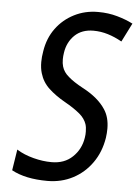

<svg xmlns="http://www.w3.org/2000/svg" viewBox="-53 -762 584 812"><g transform="rotate(5 239.5 -356.0)"><path d="M293.9 -395Q360.8 -359.9 391.1 -313Q412.6 -280.3 412.6 -232.4Q412.6 -213.9 409.7 -193.4Q399.9 -132.3 367.7 -86.9Q335.4 -41 286.6 -15.6Q262.2 -2.9 235.4 3.4Q208.5 9.8 178.7 9.8Q85.4 9.8 26.9 -22V-22.9L40.5 -109.4V-111.3L42 -110.4Q71.8 -91.8 112.8 -81.1Q152.3 -70.8 189 -70.8H189.5H189.9Q244.1 -70.8 278.3 -103.5Q313 -136.2 320.8 -185.5Q323.2 -199.7 322.8 -212.4Q322.8 -230 318.4 -243.7Q310.5 -267.1 288.1 -286.1Q261.7 -308.1 223.6 -329.1Q183.1 -352.1 154.8 -378.4Q126.5 -404.8 115.7 -441.9Q109.4 -462.4 109.4 -489.3Q109.4 -510.3 113.8 -535.2Q122.6 -591.3 152.8 -632.3Q183.1 -673.8 229.5 -697.3Q275.4 -720.7 330.1 -720.7H330.6Q331.1 -720.7 331.5 -720.7Q374.5 -720.7 412.1 -710Q450.2 -699.2 478.5 -684.6H479.5L479 -683.6L439.9 -606L439 -605L438 -605.5Q409.7 -621.6 379.4 -630.9Q349.1 -640.1 317.9 -640.1Q269 -640.1 238.8 -611.3Q208.5 -582 201.7 -537.1Q199.2 -521.5 199.2 -508.3Q199.2 -491.2 203.1 -478Q210 -454.1 231.9 -436Q253.9 -416.5 293.9 -395Z"/></g></svg>

Font: MAUL Condensed Italic
Style: Condenced Regular Italic
Weight: 400
Italic angle: -12°
Designer: MAUL
Version: Version 1.0; 2020; ttfautohint (v1.8.3)